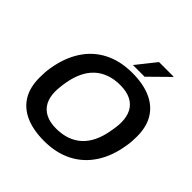

<svg xmlns="http://www.w3.org/2000/svg" viewBox="-225 -1044 1232 1232"><g transform="rotate(45 391.0 -428.0)"><path d="M359 12Q262 12 193 -18Q124 -48 87.5 -107.5Q51 -167 51 -256Q51 -280 52.5 -303Q54 -326 58 -348Q76 -457 127 -535.5Q178 -614 260 -656Q342 -698 452 -698Q549 -698 618 -668Q687 -638 724 -578.5Q761 -519 761 -430Q761 -408 759.5 -386Q758 -364 754 -342Q737 -232 685.5 -152.5Q634 -73 551.5 -30.5Q469 12 359 12ZM357 -99Q412 -99 455.5 -114.5Q499 -130 531.5 -160Q564 -190 585 -234Q606 -278 616 -335Q619 -351 621 -364Q623 -377 624 -387Q625 -397 625.5 -406Q626 -415 626 -423Q626 -475 606.5 -512Q587 -549 548 -568.5Q509 -588 452 -588Q398 -588 354.5 -572.5Q311 -557 278.5 -527Q246 -497 225 -453Q204 -409 194 -352Q191 -336 189.5 -323Q188 -310 187 -299.5Q186 -289 185.5 -280.5Q185 -272 185 -264Q185 -212 204.5 -175Q224 -138 262.5 -118.5Q301 -99 357 -99ZM418 -736 523 -868H655V-865L524 -736Z"/></g></svg>

Font: Archivo SemiBold SemiBold
Style: Italic
Weight: 600
Italic angle: -10°
Version: Version 2.001